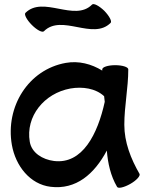

<svg xmlns="http://www.w3.org/2000/svg" viewBox="-20 -866 731 922"><path d="M191 -716C276 -801 426 -671 511 -756C519 -763 505 -789 481 -814C456 -838 430 -852 422 -844C338 -759 187 -889 102 -804C95 -797 108 -771 133 -746C157 -722 183 -708 191 -716ZM650 -31C608 -104 577 -183 577 -267C577 -356 596 -444 596 -533C596 -544 568 -553 533 -553C499 -553 471 -544 471 -533C471 -531 471 -529 471 -527C419 -559 358 -575 296 -564C116 -532 5 -353 37 -170C55 -69 124 19 223 31C345 46 433 -30 493 -143C498 -82 511 -22 542 31C547 41 576 34 606 17C636 0 655 -22 650 -31ZM239 -93C184 -100 132 -132 123 -185C102 -307 192 -418 318 -441C376 -451 439 -442 480 -404C481 -395 482 -386 483 -377C449 -222 376 -76 239 -93Z"/></svg>

Font: Nupuram
Style: Bold
Weight: 700
Designer: Santhosh Thottingal (santhosh.thottingal@gmail.com)
Foundry: SMC
Version: Version 1.000